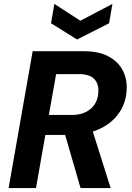

<svg xmlns="http://www.w3.org/2000/svg" viewBox="-20 -962 674 982"><path d="M24 0 147 -700H409Q486 -700 535 -673.5Q584 -647 607 -603.5Q630 -560 628 -508Q626 -438 589 -384.5Q552 -331 487 -301.5Q422 -272 336 -272H212L164 0ZM392 0 303 -307H449L546 0ZM230 -374H347Q408 -374 445 -406.5Q482 -439 483 -495Q485 -534 461.5 -558.5Q438 -583 383 -583H267ZM555 -942 538 -843 374 -760 241 -843 258 -942 391 -856Z"/></svg>

Font: DM Sans 16pt ExtraBold
Style: Italic
Weight: 800
Italic angle: -10°
Version: Version 4.004;gftools[0.9.30]